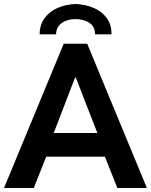

<svg xmlns="http://www.w3.org/2000/svg" viewBox="-21 -938 753 958"><path d="M296.9 -719.7H414.1L711.9 0H564.5L502.4 -156.2H209.5L147.5 0H-1ZM535.2 -766.6H453.1Q453.6 -804.2 425.5 -823.5Q397.5 -842.8 355.5 -842.8Q314.9 -842.8 287.1 -823Q259.3 -803.2 258.8 -766.6H176.8Q176.8 -813.5 200.9 -846.9Q225.1 -880.4 265.6 -898.2Q306.2 -916 355.5 -918Q405.8 -916 447 -898.2Q488.3 -880.4 512.2 -846.9Q536.1 -813.5 535.2 -766.6ZM464.8 -274.4 357.4 -550.8H353.5L247.1 -274.4Z"/></svg>

Font: Reddit Sans Chocolate
Style: Bold
Weight: 700
Designer: Stephen Hutchings
Foundry: Reddit
Version: Version 1.011